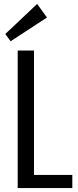

<svg xmlns="http://www.w3.org/2000/svg" viewBox="-20 -957 396 977"><path d="M135 -67H348V0H70V-700H153V-14ZM219 -868 34 -747 7 -784 169 -937Z"/></svg>

Font: Pathway Extreme Condensed
Style: Regular
Weight: 400
Width: 3
Version: Version 1.001;gftools[0.9.26]